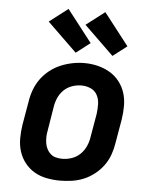

<svg xmlns="http://www.w3.org/2000/svg" viewBox="-55 -829 710 884"><g transform="rotate(5 300.0 -387.5)"><path d="M255 8Q224 8 193 2Q162 -4 136.5 -19Q111 -34 92.5 -57.5Q74 -81 65 -109.5Q56 -138 56 -169.5Q56 -201 61 -233L80 -343Q84 -370 94 -397Q104 -424 121 -447.5Q138 -471 161.5 -489.5Q185 -508 211.5 -519Q238 -530 265.5 -535.5Q293 -541 321 -541Q353 -541 383 -533.5Q413 -526 438.5 -511Q464 -496 482.5 -472.5Q501 -449 510 -420.5Q519 -392 519 -360.5Q519 -329 514 -297L495 -187Q491 -160 481.5 -133Q472 -106 455 -82.5Q438 -59 414.5 -40.5Q391 -22 364.5 -11Q338 0 310 4Q282 8 255 8ZM257 -93Q279 -93 301 -100.5Q323 -108 339.5 -124Q356 -140 365.5 -161Q375 -182 378 -203L397 -313Q400 -336 399.5 -358.5Q399 -381 389 -400Q379 -419 359 -428Q339 -437 316 -437Q294 -437 272.5 -429.5Q251 -422 234.5 -406Q218 -390 209 -369Q200 -348 197 -327L179 -217Q176 -202 175.5 -187Q175 -172 177.5 -157.5Q180 -143 186.5 -130.5Q193 -118 203.5 -109Q214 -100 228 -96.5Q242 -93 257 -93ZM446 -585 310 -717 396 -783 511 -635ZM276 -585 140 -717 226 -783 341 -635Z"/></g></svg>

Font: Iosevka Curly Slab Extended
Style: Bold Italic
Weight: 700
Width: 7
Italic angle: -9°
Monospace: yes
Designer: Belleve Invis
Foundry: Belleve Invis
Version: Version 11.0.0; ttfautohint (v1.8.3)